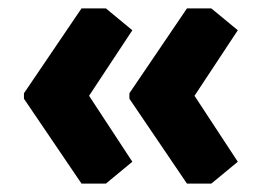

<svg xmlns="http://www.w3.org/2000/svg" viewBox="-20 -495 622 457"><path d="M232 -475 295 -423 192 -267 295 -110 232 -58H174L37 -260V-273L174 -475ZM483 -475 546 -423 443 -267 546 -110 483 -58H425L288 -260V-273L425 -475Z"/></svg>

Font: Almarai ExtraBold
Style: Regular
Weight: 800
Designer: Boutros International 2019
Foundry: Created by Boutros International 2019
Version: Version 1.10